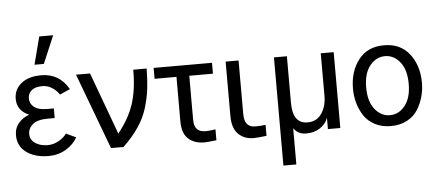

<svg xmlns="http://www.w3.org/2000/svg" viewBox="-62 -979 3086 1357"><g transform="rotate(-5 1481.0 -300.0)"><path d="M32.2 -148.4Q32.2 -200.2 63 -235.4Q93.8 -270.5 137.7 -285.2Q52.7 -321.3 52.7 -405.3Q52.7 -471.7 104.5 -513.7Q156.2 -555.7 246.1 -555.7Q375 -555.7 440.4 -440.4L367.2 -408.2Q347.7 -438.5 315.9 -458.5Q284.2 -478.5 248 -478.5Q197.3 -478.5 171.4 -457Q145.5 -435.5 145.5 -399.4Q145.5 -362.3 175.8 -338.4Q206.1 -314.5 266.6 -314.5H315.4V-246.1H266.6Q193.4 -246.1 159.7 -217.8Q126 -189.5 126 -149.4Q126 -107.4 162.1 -83.5Q198.2 -59.6 250 -59.6Q291 -59.6 328.1 -80.6Q365.2 -101.6 384.8 -129.9L455.1 -96.7Q425.8 -45.9 371.6 -14.2Q317.4 17.6 249 17.6Q154.3 17.6 93.3 -26.4Q32.2 -70.3 32.2 -148.4ZM206.1 -633.8 256.8 -830.1H355.5L272.5 -633.8Z M492.2 -538.1H591.8L753.9 -97.7Q830.1 -191.4 864.3 -291.5Q898.4 -391.6 898.4 -538.1H993.2Q992.2 -455.1 984.9 -394Q977.5 -333 957 -263.7Q936.5 -194.3 893.1 -129.4Q849.6 -64.5 782.2 0H693.4Z M1043 -460.9V-538.1H1457V-460.9H1289.1V-148.4Q1289.1 -102.5 1309.6 -81.5Q1330.1 -60.5 1373 -60.5Q1394.5 -60.5 1440.4 -67.4V9.8Q1375 17.6 1355.5 17.6Q1283.2 17.6 1240.7 -21.5Q1198.2 -60.5 1198.2 -145.5V-460.9Z M1553.7 -152.3V-538.1H1645.5V-157.2Q1645.5 -63.5 1722.7 -63.5Q1763.7 -63.5 1795.9 -68.4V9.8Q1728.5 17.6 1705.1 17.6Q1636.7 17.6 1595.2 -24.4Q1553.7 -66.4 1553.7 -152.3Z M1896.5 229.5V-538.1H1988.3V-207Q1988.3 -59.6 2093.8 -59.6Q2159.2 -59.6 2193.8 -111.3Q2228.5 -163.1 2228.5 -233.4V-538.1H2320.3V0H2232.4V-78.1H2231.4Q2217.8 -38.1 2176.8 -10.3Q2135.7 17.6 2077.1 17.6Q2019.5 17.6 1988.3 -27.3V229.5Z M2527.3 -268.6Q2527.3 -169.9 2571.3 -114.7Q2615.2 -59.6 2678.7 -59.6Q2741.2 -59.6 2785.2 -114.7Q2829.1 -169.9 2829.1 -268.6Q2829.1 -369.1 2785.2 -423.8Q2741.2 -478.5 2678.7 -478.5Q2616.2 -478.5 2571.8 -424.3Q2527.3 -370.1 2527.3 -268.6ZM2433.6 -268.6Q2433.6 -390.6 2497.1 -473.1Q2560.5 -555.7 2678.7 -555.7Q2794.9 -555.7 2858.9 -473.1Q2922.9 -390.6 2922.9 -268.6Q2922.9 -217.8 2909.7 -169.9Q2896.5 -122.1 2869.6 -78.6Q2842.8 -35.2 2793 -8.8Q2743.2 17.6 2678.7 17.6Q2614.3 17.6 2564.9 -8.3Q2515.6 -34.2 2487.8 -77.1Q2460 -120.1 2446.8 -168.5Q2433.6 -216.8 2433.6 -268.6Z"/></g></svg>

Font: Gothic A1 Medium
Style: Regular
Weight: 500
Designer: HanYang I&C Co.,Ltd.
Foundry: HanYang I&C Co.,Ltd.
Version: Version 2.50